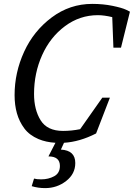

<svg xmlns="http://www.w3.org/2000/svg" viewBox="-20 -728 688 987"><path d="M143 229 155 190Q168 194 192 194Q229 194 258.5 178Q288 162 288 125Q288 76 229 76L265 6Q216 3 178 -13Q131 -33 105 -68Q79 -103 67 -145.5Q55 -188 55 -239Q55 -355 104 -462Q153 -569 246 -638.5Q339 -708 454 -708Q510 -708 558.5 -698Q607 -688 628 -678L648 -668L602 -483H563L557 -640Q515 -650 483 -650Q390 -650 314 -593.5Q238 -537 196.5 -444.5Q155 -352 155 -245Q155 -164 189 -109.5Q223 -55 304 -55Q348 -55 392 -64L506 -226H545L474 -42Q390 1 309 6L293 41Q367 45 367 110Q367 166 320 202.5Q273 239 212 239Q176 239 143 229Z"/></svg>

Font: Volkhov
Style: Italic
Weight: 400
Italic angle: -12°
Designer: Cyreal (www.cyreal.org)
Foundry: Cyreal (www.cyreal.org)
Version: Version 1.010